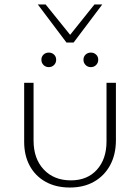

<svg xmlns="http://www.w3.org/2000/svg" viewBox="-20 -832 626 858"><path d="M292 6Q230 6 184 -19.5Q138 -45 113 -91Q88 -137 88 -198V-462H130V-204Q130 -123 175.5 -74.5Q221 -26 297 -26Q370 -26 413 -73.5Q456 -121 456 -200V-462H498V-206Q498 -142 472.5 -94.5Q447 -47 401 -20.5Q355 6 292 6ZM386 -532Q372 -532 362.5 -541.5Q353 -551 353 -565Q353 -579 362.5 -588Q372 -597 386 -597Q400 -597 409.5 -588Q419 -579 419 -565Q419 -551 409.5 -541.5Q400 -532 386 -532ZM198 -532Q184 -532 174.5 -541.5Q165 -551 165 -565Q165 -579 174.5 -588Q184 -597 198 -597Q212 -597 221.5 -588Q231 -579 231 -565Q231 -551 221.5 -541.5Q212 -532 198 -532ZM277 -642 286 -667 402 -812H437L309 -642ZM277 -642 149 -812H184L301 -667L309 -642Z"/></svg>

Font: Ysabeau SC ExtraLight
Style: Regular
Weight: 250
Designer: Christian Thalmann (Catharsis Fonts)
Version: Version 2.001;gftools[0.9.30]; featfreeze: smcp